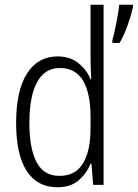

<svg xmlns="http://www.w3.org/2000/svg" viewBox="-20 -831 581 810"><path d="M222 -41Q137 -41 92.5 -110Q48 -179 48 -313Q48 -449 94 -521Q140 -593 223 -593Q276 -593 311 -564.5Q346 -536 362 -497H365Q364 -519 363 -539.5Q362 -560 362 -578V-811H417V-51H373L366 -140H362Q345 -99 311.5 -70Q278 -41 222 -41ZM231 -89Q298 -89 330 -141.5Q362 -194 362 -291V-337Q362 -437 330.5 -490.5Q299 -544 232 -544Q169 -544 136.5 -484.5Q104 -425 104 -312Q104 -204 134.5 -146.5Q165 -89 231 -89ZM541 -802Q537 -782 528 -753Q519 -724 507.5 -696Q496 -668 484 -650H454V-661Q457 -670 461.5 -689.5Q466 -709 470.5 -732.5Q475 -756 478.5 -777Q482 -798 483 -811H541Z"/></svg>

Font: Noto Sans Tamil UI Condensed Light
Style: Regular
Weight: 300
Width: 3
Designer: Jelle Bosma - Monotype Design Team
Foundry: Monotype Imaging Inc.
Version: Version 2.004; ttfautohint (v1.8.4.7-5d5b)